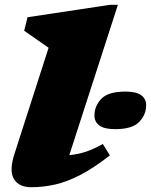

<svg xmlns="http://www.w3.org/2000/svg" viewBox="-20 -767 630 802"><path d="M183 -567.5 81 -638.5 95 -695 440 -747H472.5L269.5 -119Q308 -122.5 341 -134Q374 -145.5 409.5 -165.5L439 -118Q372 -65.5 316 -36.5Q260 -7.5 210 3.8Q160 15 110.5 15Q59 15 38.2 -19.2Q17.5 -53.5 40.5 -124.5ZM461 -227.5Q416.5 -227.5 395.5 -242.5Q374.5 -257.5 374.5 -284.5Q374.5 -324.5 403.5 -354.5Q432.5 -384.5 504 -384.5Q548.5 -384.5 569.5 -369.5Q590.5 -354.5 590.5 -327.5Q590.5 -288 561.5 -257.8Q532.5 -227.5 461 -227.5Z"/></svg>

Font: Newsreader Caption ExtraBold
Style: Italic
Weight: 800
Italic angle: -17°
Designer: Hugues Gentile
Foundry: Production Type
Version: Version 1.001